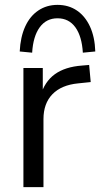

<svg xmlns="http://www.w3.org/2000/svg" viewBox="-20 -764 409 784"><path d="M75.6 0V-486.3H154.7V-371H144.7Q161.8 -430.5 203.9 -460.9Q246 -491.3 315 -496.3L344 -498.8L350.4 -428.9L298.6 -423.5Q230.7 -416.9 194.1 -379.3Q157.5 -341.7 157.5 -277.3V0ZM111.3 -548.9 60.5 -553.8Q63.5 -613.3 82.9 -655.7Q102.3 -698.2 136.4 -721.1Q170.5 -744.1 214.8 -744.1Q260.1 -744.1 293.9 -721.1Q327.7 -698.2 347.4 -655.7Q367.1 -613.3 369.1 -553.8L318.3 -548.9Q314.3 -615.8 287.7 -652.6Q261 -689.3 214.8 -689.3Q169.1 -689.3 142.2 -652.6Q115.3 -615.8 111.3 -548.9Z"/></svg>

Font: Nunito Sans 12pt ExtraLight
Style: Regular
Weight: 200
Version: Version 3.101;gftools[0.9.27]